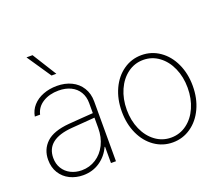

<svg xmlns="http://www.w3.org/2000/svg" viewBox="-126 -941 1305 1135"><g transform="rotate(-20 527.0 -373.0)"><path d="M240.2 -302.7Q276.9 -305.7 320.6 -308.8Q364.3 -312 394.5 -314V-377.9Q394.5 -417 376.7 -446.8Q358.9 -476.6 325.9 -492.7Q293 -508.8 249 -508.8Q191.4 -508.8 150.1 -483.2Q108.9 -457.5 98.6 -412.1H65.4Q71.8 -450.7 97.4 -479.2Q123 -507.8 162.6 -522.9Q202.1 -538.1 249 -538.1Q299.8 -538.1 339.8 -518.8Q379.9 -499.5 402.8 -462.6Q425.8 -425.8 425.8 -376V0H394.5V-102.5H391.6Q368.2 -50.8 322.3 -19.5Q276.4 11.7 216.8 11.7Q171.9 11.7 134 -6.8Q96.2 -25.4 74 -60.8Q51.8 -96.2 51.8 -144.5Q51.8 -209.5 96.4 -252Q141.1 -294.4 240.2 -302.7ZM218.8 -18.6Q268.1 -18.6 308.3 -44.4Q348.6 -70.3 371.6 -116.5Q394.5 -162.6 394.5 -220.7V-285.6L351.6 -282.2Q264.2 -274.9 249 -274.4Q84 -261.7 84 -144.5Q84 -106.9 101.6 -78.4Q119.1 -49.8 149.9 -34.2Q180.7 -18.6 218.8 -18.6ZM138.7 -757.8H176.8L271.5 -606.4H241.2Z M558.6 -263.7Q558.6 -341.8 587.4 -404.3Q616.2 -466.8 667.2 -502.4Q718.3 -538.1 781.2 -538.1Q844.2 -538.1 895.5 -502.4Q946.8 -466.8 975.8 -404.1Q1004.9 -341.3 1004.9 -263.7Q1004.9 -185.5 975.8 -123Q946.8 -60.5 895.5 -24.9Q844.2 10.7 781.2 10.7Q718.3 10.7 667.2 -24.9Q616.2 -60.5 587.4 -123Q558.6 -185.5 558.6 -263.7ZM972.7 -263.7Q972.7 -332 948 -387.7Q923.3 -443.4 879.6 -475.6Q835.9 -507.8 781.2 -507.8Q726.6 -507.8 682.9 -475.6Q639.2 -443.4 614.5 -387.7Q589.8 -332 589.8 -263.7Q589.8 -195.3 614.5 -139.6Q639.2 -84 682.9 -51.8Q726.6 -19.5 781.2 -19.5Q836.4 -19.5 880.1 -51.8Q923.8 -84 948.2 -139.6Q972.7 -195.3 972.7 -263.7Z"/></g></svg>

Font: Pretendard Thin
Style: Regular
Weight: 100
Designer: Base glyphs from Inter by Rasmus Andersson; Hangeul glyphs from Noto Sans CJK(Source Han Sans) by Jang Soo-young and Kan
Foundry: Kil Hyung-jin
Version: Version 1.309